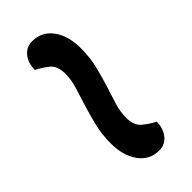

<svg xmlns="http://www.w3.org/2000/svg" viewBox="-4 -496 457 457"><g transform="rotate(45 224.0 -268.0)"><path d="M312 -282Q338 -282 350 -296.5Q362 -311 370 -327Q392 -327 407.5 -315Q423 -303 423 -283Q423 -251 397 -232Q371 -213 329 -213Q299 -213 272.5 -219.5Q246 -226 222 -233.5Q198 -241 177 -247.5Q156 -254 136 -254Q109 -254 97.5 -239.5Q86 -225 78 -209Q55 -209 40 -221Q25 -233 25 -253Q25 -285 51 -304Q77 -323 119 -323Q150 -323 176.5 -316.5Q203 -310 226.5 -302.5Q250 -295 271 -288.5Q292 -282 312 -282Z"/></g></svg>

Font: Baloo Thambi 2
Style: Regular
Weight: 400
Designer: Aadarsh Rajan and Ek Type
Foundry: Ek Type
Version: Version 1.640;hotconv 1.0.111;makeotfexe 2.5.65597; ttfautoh